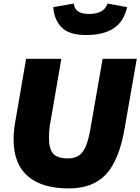

<svg xmlns="http://www.w3.org/2000/svg" viewBox="-20 -1041 785 1074"><path d="M56 -262Q56 -313 68 -375L126 -712H323L258 -334Q254 -310 254 -269Q254 -207 278 -181Q302 -155 360 -155Q396 -155 419 -169.5Q442 -184 458 -218.5Q474 -253 485 -316L554 -712H745L677 -322Q647 -147 574 -67Q501 13 365 13Q215 13 135.5 -55.5Q56 -124 56 -262ZM278 -1001 392 -1021Q397 -989 418.5 -976Q440 -963 479 -963Q516 -963 542.5 -975.5Q569 -988 582 -1021L691 -1001Q672 -918 614 -881.5Q556 -845 463 -845Q365 -845 323.5 -889Q282 -933 278 -1001Z"/></svg>

Font: Nebula Sans Black
Style: Regular
Weight: 900
Italic angle: -9°
Designer: Paul D. Hunt for Adobe (as Source Sans)
Foundry: Nebula Entertainment & Broadcasting LLC
Version: Version 1.010